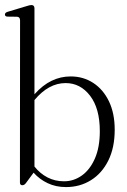

<svg xmlns="http://www.w3.org/2000/svg" viewBox="-22 -750 514 780"><path d="M118 -716V-367Q151.5 -404.5 188 -422Q224.5 -439.5 265 -439.5Q316.5 -439.5 357 -413Q397.5 -386.5 420.8 -338Q444 -289.5 444 -223Q444 -150 418 -97.8Q392 -45.5 347.2 -17.8Q302.5 10 246 10Q205 10 171.8 -5.8Q138.5 -21.5 114.5 -48.5L83.5 -6.5Q77 2.5 68.5 2.5Q59 2.5 59 -9L59.5 -667Q59.5 -681 47.5 -682L7.5 -682.5Q-2 -683.5 -2 -691Q-2 -698.5 9 -702L85.5 -725Q99 -729.5 105.5 -729.5Q118 -729.5 118 -716ZM244.5 -412.5Q175.5 -412.5 118 -343.5V-73.5Q140.5 -45 171 -29.2Q201.5 -13.5 238 -13.5Q277.5 -13.5 310.5 -37Q343.5 -60.5 363.5 -106Q383.5 -151.5 383.5 -217Q383.5 -309.5 344 -361Q304.5 -412.5 244.5 -412.5Z"/></svg>

Font: Fraunces 144pt Soft Light
Style: Regular
Weight: 300
Version: Version 1.000;[0bf87f6ff]